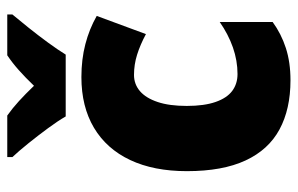

<svg xmlns="http://www.w3.org/2000/svg" viewBox="-165 -641 816 526"><g transform="rotate(-90 243.0 -378.0)"><path d="M286.1 9.8Q207 9.8 151.4 -20.3Q95.7 -50.3 66.4 -113.3Q37.1 -176.3 37.1 -273.9Q37.1 -364.7 67.6 -429.4Q98.1 -494.1 156 -528.6Q213.9 -563 294.9 -563Q343.3 -563 384.8 -552.2Q426.3 -541.5 462.4 -521L412.6 -386.2Q383.3 -401.9 356.2 -410.4Q329.1 -418.9 300.8 -418.9Q275.4 -418.9 256.3 -402.6Q237.3 -386.2 226.6 -354.2Q215.8 -322.3 215.8 -274.4Q215.8 -226.6 226.6 -195.6Q237.3 -164.6 256.8 -149.9Q276.4 -135.3 303.2 -135.3Q339.8 -135.3 376 -147.9Q412.1 -160.6 445.8 -184.1V-39.1Q413.6 -15.6 374.5 -2.9Q335.4 9.8 286.1 9.8ZM187 -606Q175.3 -626.5 155 -654.1Q134.8 -681.6 113.3 -708.3Q91.8 -734.9 75.7 -752V-766.1H189.5Q210 -751.5 229 -734.1Q248 -716.8 271 -692.9Q293.9 -716.8 314 -734.6Q334 -752.4 354.5 -766.1H466.3V-752Q451.2 -733.9 430.2 -707.8Q409.2 -681.6 389.4 -654.5Q369.6 -627.4 356.4 -606Z"/></g></svg>

Font: Open Sans SemiCondensed ExtraBold
Style: Regular
Weight: 800
Width: 4
Designer: Monotype Design Team
Foundry: Monotype Imaging Inc.
Version: Version 3.000